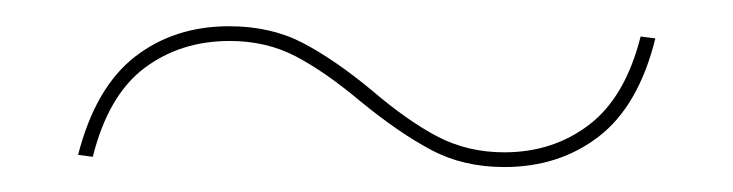

<svg xmlns="http://www.w3.org/2000/svg" viewBox="-20 -436 573 150"><path d="M480.5 -407.5 492 -406Q479 -353.5 448 -329.5Q417 -305.5 374 -305.5Q342 -305.5 317 -318.8Q292 -332 262 -356.5Q234 -380 211 -392Q188 -404 159.5 -404Q121 -404 92.8 -382.8Q64.5 -361.5 52.5 -313.5L41 -315Q54.5 -367.5 85.2 -391.5Q116 -415.5 159 -415.5Q191.5 -415.5 216.5 -402.5Q241.5 -389.5 271 -365Q298.5 -341.5 322 -329.2Q345.5 -317 374 -317Q412 -317 440.2 -338.5Q468.5 -360 480.5 -407.5Z"/></svg>

Font: Hepta Slab ExtraLight Thin
Style: Regular
Weight: 250
Version: Version 1.102